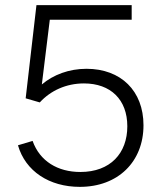

<svg xmlns="http://www.w3.org/2000/svg" viewBox="-20 -720 619 748"><path d="M291 8C440 8 539 -90 539 -232C539 -366 451 -452 317 -452C249 -452 188 -429 143 -391L174 -643H493V-700H122L80 -337L135 -321C177 -367 238 -395 307 -395C411 -395 476 -332 476 -228C476 -123 410 -50 293 -50C205 -50 135 -92 107 -171L50 -154C79 -53 172 8 291 8Z"/></svg>

Font: Fixel Text Light
Style: Regular
Weight: 300
Width: 4
Designer: AlfaBravo + MacPaw
Foundry: Kyrylo Tkachov, Marchela Mozhyna, Serhii Makarenko, Maria Weinstein, Zakhar Kryvoshyya
Version: Version 1.211